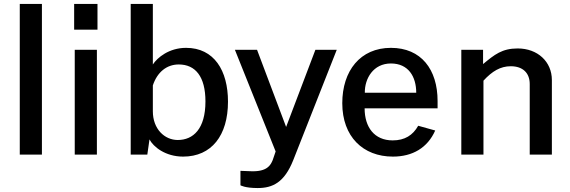

<svg xmlns="http://www.w3.org/2000/svg" viewBox="-20 -782 2883 971"><path d="M192 0V-762H80V0Z M358 -530V0H470V-530ZM355 -762V-632H473V-762Z M906 10C1050 10 1133 -97 1133 -268C1133 -425 1063 -540 921 -540C835 -540 776 -491 753 -456V-762H641V0H725L736 -77C755 -40 816 10 906 10ZM879 -74C812 -74 753 -130 753 -219V-350C775 -417 823 -456 884 -456C968 -456 1019 -395 1019 -269C1019 -130 957 -74 879 -74Z M1283 169C1359 169 1418 141 1463 28L1683 -530H1575L1427 -140L1280 -530H1168L1374 -16L1359 28C1349 52 1332 87 1250 84L1196 82V155C1196 155 1218 169 1283 169Z M2193 -234V-271C2193 -431 2110 -540 1957 -540C1802 -540 1711 -424 1711 -260C1711 -91 1816 10 1967 10C2066 10 2142 -34 2181 -122L2095 -146C2068 -98 2027 -72 1966 -72C1873 -72 1824 -139 1824 -234ZM1825 -313C1824 -385 1868 -461 1957 -461C2045 -461 2085 -395 2085 -313Z M2425 0V-374C2469 -422 2511 -447 2563 -447C2624 -447 2659 -413 2659 -357V0H2771V-377C2771 -470 2699 -537 2598 -537C2519 -537 2481 -506 2423 -458V-530H2313V0Z"/></svg>

Font: Cheyenne Sans Medium
Style: Regular
Weight: 500
Designer: The Public Sans project authors (U.S. Web Design System), Libre Franklin designed by Pablo Impallari and Rodrigo Fuenzal
Foundry: The Cheyenne Sans Project Authors
Version: Version 2.007